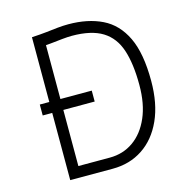

<svg xmlns="http://www.w3.org/2000/svg" viewBox="-112 -880 949 985"><g transform="rotate(-15 362.0 -387.5)"><path d="M140.5 0V-357H90V-415H140.5V-759Q186 -761.5 219.2 -765.2Q252.5 -769 280.2 -772Q308 -775 337.5 -775Q441 -775 516.5 -738.2Q592 -701.5 632.8 -616.2Q673.5 -531 673.5 -385Q673.5 -264 634.5 -177.8Q595.5 -91.5 526.2 -45.8Q457 0 366.5 0ZM199.5 -59H366.5Q437.5 -59 492.2 -97.5Q547 -136 578.2 -207.8Q609.5 -279.5 609.5 -380Q609.5 -492.5 585.2 -566.2Q561 -640 502 -676.5Q443 -713 339.5 -713Q318.5 -713 288.5 -710Q258.5 -707 232.8 -704Q207 -701 199.5 -701V-415H366V-357H199.5Z"/></g></svg>

Font: Junction Light
Style: Regular
Weight: 300
Designer: Caroline Hadilaksono
Foundry: Caroline Hadilaksono, Tyler Finck, The League of Moveable Type
Version: Version 2.000; ttfautohint (v1.8.3)